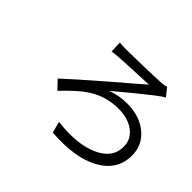

<svg xmlns="http://www.w3.org/2000/svg" viewBox="-157 -1010 1314 1314"><g transform="rotate(45 500.0 -353.0)"><path d="M425 -724Q468 -724 580 -727Q701 -730 744 -733Q778 -734 799 -742L846 -684Q825 -671 823 -670L812 -662Q809 -660 806 -657.5Q803 -655 802 -655Q673 -556 539 -441Q608 -468 686 -468Q807 -468 885 -405Q963 -340 963 -240Q963 -97 829 -23Q697 50 468 33L446 -49Q636 -25 758 -78Q880 -131 880 -242Q880 -312 823 -356Q764 -401 671 -401Q550 -401 452 -337Q387 -296 288 -191L230 -252Q307 -324 485 -478Q514 -504 551 -535Q554 -538 558.5 -542Q563 -546 570 -551.5Q577 -557 582 -561L597 -574L611 -586Q676 -642 701 -664Q658 -662 560 -658Q531 -657 486.5 -654.5Q442 -652 428 -651Q393 -649 360 -644L357 -727Q384 -724 425 -724Z"/></g></svg>

Font: Source Han Sans Regular
Style: Regular
Weight: 400
Designer: Ryoko NISHIZUKA  (kana & ideographs); Paul D. Hunt (Latin, Greek & Cyrillic); Wenlong ZHANG  (bopomofo); Sandoll Communi
Foundry: Adobe Systems Incorporated
Version: Version 1.00 January 18, 2024, initial release